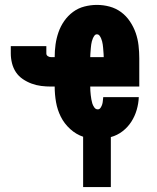

<svg xmlns="http://www.w3.org/2000/svg" viewBox="-20 -558 640 783"><path d="M319 205V0H320Q290 -10 266 -32Q242 -54 228 -82Q214 -110 208.5 -141.5Q203 -173 203 -205H188Q168 -205 148 -207.5Q128 -210 109 -217Q90 -224 73 -235.5Q56 -247 45 -263.5Q34 -280 29 -300Q24 -320 24 -340V-370H169V-340Q169 -333 175 -329Q181 -325 188 -325H203Q203 -351 206.5 -376.5Q210 -402 218.5 -426.5Q227 -451 242 -472.5Q257 -494 278 -509.5Q299 -525 324.5 -531.5Q350 -538 375 -538Q402 -538 427.5 -531Q453 -524 474 -508.5Q495 -493 510 -470.5Q525 -448 533.5 -423.5Q542 -399 545 -372.5Q548 -346 548 -320V-205H348Q348 -196 348.5 -187.5Q349 -179 350 -170.5Q351 -162 352.5 -153Q354 -144 356.5 -136Q359 -128 364.5 -120Q370 -112 379 -112Q386 -112 390.5 -119Q395 -126 397 -133Q399 -140 399.5 -147.5Q400 -155 401 -162H546Q545 -136 537.5 -110Q530 -84 515.5 -61.5Q501 -39 479.5 -22.5Q458 -6 432 1V205ZM403 -325Q403 -331 402.5 -337.5Q402 -344 401.5 -350.5Q401 -357 400.5 -363.5Q400 -370 399 -376.5Q398 -383 396.5 -389Q395 -395 392.5 -401Q390 -407 386 -412.5Q382 -418 375 -418Q369 -418 365 -412.5Q361 -407 358.5 -401Q356 -395 354.5 -389Q353 -383 352 -376.5Q351 -370 350.5 -363.5Q350 -357 349.5 -350.5Q349 -344 348.5 -337.5Q348 -331 348 -325Z"/></svg>

Font: Iosevka Curly Heavy Extended
Style: Regular
Weight: 900
Width: 7
Monospace: yes
Designer: Belleve Invis
Foundry: Belleve Invis
Version: Version 11.1.0; ttfautohint (v1.8.3)